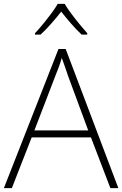

<svg xmlns="http://www.w3.org/2000/svg" viewBox="-20 -968 630 988"><path d="M548 0 448 -261H143L41 0H0L281 -716H318L589 0ZM330 -578Q325 -595 316 -619.5Q307 -644 298 -670Q291 -646 282 -621.5Q273 -597 265 -578L157 -297H434ZM313 -948Q325 -927 345.5 -899.5Q366 -872 388.5 -844.5Q411 -817 429 -797V-790H400Q373 -815 345 -847.5Q317 -880 295 -908Q273 -880 244.5 -847.5Q216 -815 189 -790H160V-797Q179 -817 201.5 -844.5Q224 -872 244.5 -899.5Q265 -927 277 -948Z"/></svg>

Font: Noto Sans Gujarati ExtraLight
Style: Regular
Weight: 200
Designer: Jelle Bosma - Monotype Design Team, Universal Thirst
Foundry: Monotype Imaging Inc.
Version: Version 2.106; ttfautohint (v1.8.4.7-5d5b)